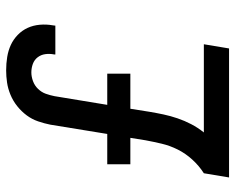

<svg xmlns="http://www.w3.org/2000/svg" viewBox="-92 -692 783 640"><g transform="rotate(-90 300.0 -371.5)"><path d="M29 0 43 -84Q68 -100 88.5 -122.5Q109 -145 122 -171Q135 -197 141.5 -224.5Q148 -252 153 -279L161 -329H73V-406H174L205 -596Q209 -616 216 -636.5Q223 -657 236 -674.5Q249 -692 266.5 -706Q284 -720 304.5 -728.5Q325 -737 345.5 -740Q366 -743 386 -743Q409 -743 430.5 -739.5Q452 -736 470.5 -727.5Q489 -719 504 -704.5Q519 -690 527.5 -671.5Q536 -653 538 -631Q540 -609 536 -587L535 -579H439V-583Q442 -598 440 -612.5Q438 -627 429.5 -638Q421 -649 407.5 -654Q394 -659 379 -659Q365 -659 350 -653.5Q335 -648 324 -636.5Q313 -625 308 -611Q303 -597 300 -582L271 -406H375V-329H258L248 -266Q244 -242 239 -218.5Q234 -195 226 -171.5Q218 -148 206.5 -126Q195 -104 179 -84H473L459 0Z"/></g></svg>

Font: Iosevka Aile Medium Oblique
Style: Regular
Weight: 500
Italic angle: -9°
Designer: Belleve Invis
Foundry: Belleve Invis
Version: Version 31.1.0; ttfautohint (v1.8.4)